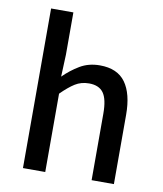

<svg xmlns="http://www.w3.org/2000/svg" viewBox="-81 -775 712 840"><g transform="rotate(10 275.5 -354.5)"><path d="M78 0V-709H177V-521L173 -423Q205 -455 243.5 -478Q282 -501 332 -501Q410 -501 446 -451Q482 -401 482 -308V0H383V-295Q383 -360 363 -387.5Q343 -415 299 -415Q264 -415 237 -398Q210 -381 177 -348V0Z"/></g></svg>

Font: Source Sans 3 ExtraLight Medium
Style: Regular
Weight: 500
Version: Version 3.052;hotconv 1.1.0;makeotfexe 2.6.0